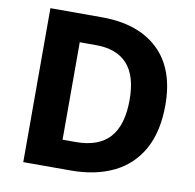

<svg xmlns="http://www.w3.org/2000/svg" viewBox="-80 -795 892 877"><g transform="rotate(10 366.5 -357.0)"><path d="M678 -369Q678 -246 632.5 -164Q587 -82 503 -41Q419 0 304 0H84V-714H322Q491 -714 584.5 -625.5Q678 -537 678 -369ZM513 -364Q513 -476 463.5 -530Q414 -584 319 -584H243V-132H304Q410 -132 461.5 -189.5Q513 -247 513 -364Z"/></g></svg>

Font: Noto Sans Oriya
Style: Bold
Weight: 700
Designer: Amélie Bonet and Sol Matas
Foundry: Google LLC
Version: Version 2.006; ttfautohint (v1.8.4.7-5d5b)